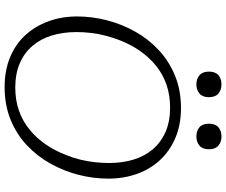

<svg xmlns="http://www.w3.org/2000/svg" viewBox="-92 -846 956 811"><g transform="rotate(90 385.5 -441.0)"><path d="M348 17Q278 17 222.5 -6Q167 -29 129 -70.5Q91 -112 70.5 -168Q50 -224 50 -289Q50 -352 66 -414.5Q82 -477 113.5 -533.5Q145 -590 191.5 -633.5Q238 -677 299.5 -702.5Q361 -728 437 -728Q507 -728 562.5 -704.5Q618 -681 656.5 -639.5Q695 -598 715 -542Q735 -486 735 -421Q735 -358 719 -295.5Q703 -233 671.5 -176.5Q640 -120 593.5 -76.5Q547 -33 485.5 -8Q424 17 348 17ZM435 -682Q382 -682 337.5 -666.5Q293 -651 257.5 -622Q222 -593 195 -554Q168 -515 150 -468Q139 -439 131 -408.5Q123 -378 119.5 -347Q116 -316 116 -286Q116 -229 130.5 -182Q145 -135 174.5 -100.5Q204 -66 248 -47Q292 -28 350 -28Q403 -28 447.5 -43.5Q492 -59 527.5 -88Q563 -117 590 -156Q617 -195 635 -242Q647 -271 654.5 -301.5Q662 -332 665.5 -363Q669 -394 669 -424Q669 -481 654.5 -528Q640 -575 610.5 -609.5Q581 -644 537 -663Q493 -682 435 -682ZM337 -793Q314 -793 298.5 -806Q283 -819 283 -846Q283 -873 298 -886Q313 -899 337 -899Q360 -899 375.5 -886Q391 -873 391 -846Q391 -819 375.5 -806Q360 -793 337 -793ZM557 -793Q533 -793 518 -806Q503 -819 503 -846Q503 -873 518 -886Q533 -899 557 -899Q580 -899 595.5 -886Q611 -873 611 -846Q611 -819 595.5 -806Q580 -793 557 -793Z"/></g></svg>

Font: Roboto Serif ExtraLight
Style: Italic
Weight: 250
Italic angle: -10°
Designer: Greg Gazdowicz
Foundry: Commercial Type
Version: Version 1.008